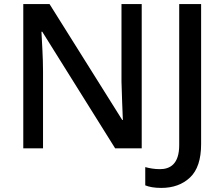

<svg xmlns="http://www.w3.org/2000/svg" viewBox="-20 -734 1106 950"><path d="M681.2 -713.9H581.1V-330.1C583 -266.6 585.9 -180.7 587.9 -140.1H585L225.1 -713.9H95.2V0H192.9V-379.9C192.9 -452.1 187.5 -523.9 185.1 -577.1H189L549.8 0H681.2ZM777.8 195.8C836.4 195.8 883.8 178.7 920.4 144C957 109.4 975.1 54.2 975.1 -21V-713.9H866.7V-16.1C866.7 78.6 820.8 103 771 103C744.1 103 720.2 98.6 698.7 92.8V183.1C717.8 190.9 743.2 195.8 777.8 195.8Z"/></svg>

Font: Noto Reveo Sans
Style: Regular
Weight: 500
Designer: Monotype Design Team
Foundry: Monotype Imaging Inc.
Version: Version 2.007